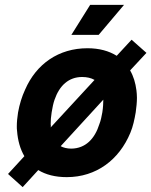

<svg xmlns="http://www.w3.org/2000/svg" viewBox="-20 -720 621 788"><path d="M489 -700H350L273 -577H385ZM514 -431 581 -503 520 -557 459 -491C427 -511 387 -522 339 -522C221 -522 129 -458 83 -352C70 -324 60 -292 54 -258C51 -239 49 -219 49 -202C49 -195 49 -189 50 -183C53 -143 63 -108 80 -79L13 -6L73 48L137 -22C168 -3 207 7 254 7C375 7 469 -64 515 -175C526 -201 532 -230 537 -259C540 -280 542 -301 542 -319C542 -330 541 -340 540 -349C536 -380 528 -407 514 -431ZM188 -210C188 -225 189 -241 192 -259C195 -278 199 -297 204 -311C224 -369 262 -404 317 -404C337 -404 354 -400 368 -392L188 -197C189 -201 189 -206 188 -210ZM388 -211C369 -150 331 -111 273 -110C255 -110 240 -114 229 -120L404 -311C404 -298 403 -278 400 -259C397 -243 394 -226 388 -211Z"/></svg>

Font: Arthouse Owned
Style: Bold Italic
Weight: 700
Italic angle: -10°
Designer: Jeremy Tribby
Foundry: Tribby Type
Version: Version 1.000;PS 001.000;hotconv 1.0.88;makeotf.lib2.5.64775